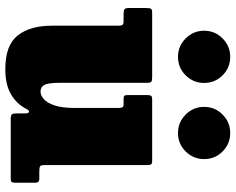

<svg xmlns="http://www.w3.org/2000/svg" viewBox="-100 -746 867 706"><g transform="rotate(90 333.0 -393.5)"><path d="M75 -151V-394.5Q75 -406.5 72 -410.8Q69 -415 57.5 -415H31Q19 -415 14.5 -418.5Q10 -422 10 -434V-498.5Q10 -511.5 12.8 -515.8Q15.5 -520 28 -520H265Q277 -520 281 -516.8Q285 -513.5 285 -500.5V-179.5Q285 -139 292.5 -124.2Q300 -109.5 317.5 -109.5Q330.5 -109.5 344.2 -121Q358 -132.5 367.8 -160.2Q377.5 -188 377.5 -237V-394Q377.5 -405.5 375.2 -410.2Q373 -415 364 -415H344Q336 -415 333 -417.5Q330 -420 330 -431V-500Q330 -512 332.8 -516Q335.5 -520 347 -520H570.5Q582 -520 584.8 -516.2Q587.5 -512.5 587.5 -501V-125Q587.5 -110.5 592.2 -107.8Q597 -105 611.5 -105H639Q652.5 -105 652.5 -90V-18.5Q652.5 -7.5 650 -3.8Q647.5 0 637 0H418Q404 0 400.8 -4.2Q397.5 -8.5 397.5 -22.5V-54Q397.5 -65.5 391.8 -67Q386 -68.5 380.5 -56.5Q362.5 -21.5 327 -0.8Q291.5 20 234.5 20Q147 20 111 -25.5Q75 -71 75 -151ZM469.5 -615Q430 -615 401.8 -643.2Q373.5 -671.5 373.5 -711Q373.5 -751 401.8 -779Q430 -807 469.5 -807Q509.5 -807 537.5 -779Q565.5 -751 565.5 -711Q565.5 -671.5 537.5 -643.2Q509.5 -615 469.5 -615ZM189.5 -615Q150 -615 121.8 -643.2Q93.5 -671.5 93.5 -711Q93.5 -751 121.8 -779Q150 -807 189.5 -807Q229.5 -807 257.5 -779Q285.5 -751 285.5 -711Q285.5 -671.5 257.5 -643.2Q229.5 -615 189.5 -615Z"/></g></svg>

Font: Besley* Narrow Fatface
Style: Regular
Weight: 900
Width: 4
Designer: Owen Earl
Foundry: indestructible type*
Version: Version 3.000; ttfautohint (v1.8.3)